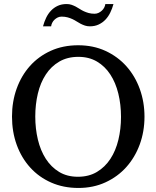

<svg xmlns="http://www.w3.org/2000/svg" viewBox="-20 -910 771 946"><path d="M576.2 -334Q576.2 -395 563 -449Q549.8 -502.9 523.4 -543.2Q497.1 -583.5 457.8 -606.7Q418.5 -629.9 366.2 -629.9Q312 -629.9 272 -606.4Q231.9 -583 205.6 -542.7Q179.2 -502.4 166.5 -449Q153.8 -395.5 153.8 -335.9Q153.8 -275.9 166.7 -221.9Q179.7 -168 205.8 -127.4Q231.9 -86.9 271.2 -63Q310.5 -39.1 363.8 -39.1Q418 -39.1 457.8 -63Q497.6 -86.9 523.9 -127.2Q550.3 -167.5 563.2 -220.9Q576.2 -274.4 576.2 -334ZM691.9 -335Q691.9 -262.2 668.5 -198.2Q645 -134.3 602.3 -86.7Q559.6 -39.1 499.5 -11.5Q439.5 16.1 366.2 16.1Q292.5 16.1 232.2 -10.5Q171.9 -37.1 128.9 -84.5Q85.9 -131.8 62.5 -196Q39.1 -260.3 39.1 -335.9Q39.1 -409.2 62 -473.1Q85 -537.1 127.4 -584.7Q169.9 -632.3 230.2 -659.7Q290.5 -687 365.2 -687Q439.5 -687 499.8 -659.2Q560.1 -631.3 602.8 -583.5Q645.5 -535.6 668.7 -471.7Q691.9 -407.7 691.9 -335ZM539.1 -890.1Q533.2 -868.2 523.4 -848.1Q513.7 -828.1 499.5 -813.2Q485.4 -798.3 466.3 -789.3Q447.3 -780.3 422.9 -780.3Q409.7 -780.3 398.7 -783.9Q387.7 -787.6 377.7 -792.7Q367.7 -797.9 357.9 -804.2Q348.1 -810.5 337.2 -815.7Q326.2 -820.8 313 -824.5Q299.8 -828.1 283.7 -828.1Q273.4 -828.1 264.6 -824Q255.9 -819.8 248.8 -813.2Q241.7 -806.6 237.3 -797.9Q232.9 -789.1 231.9 -780.3H191.9Q197.8 -802.2 207.3 -822.3Q216.8 -842.3 231.2 -857.4Q245.6 -872.6 264.6 -881.3Q283.7 -890.1 308.1 -890.1Q321.3 -890.1 332 -886.5Q342.8 -882.8 352.8 -877.7Q362.8 -872.6 372.3 -866.2Q381.8 -859.9 392.8 -854.7Q403.8 -849.6 416.7 -845.9Q429.7 -842.3 445.8 -842.3Q456.1 -842.3 465.1 -846.4Q474.1 -850.6 481.4 -857.2Q488.8 -863.8 493.4 -872.6Q498 -881.3 499 -890.1Z"/></svg>

Font: BabelStone Ogham
Style: Italic
Weight: 400
Italic angle: -30°
Designer: Andrew West
Foundry: BabelStone
Version: Version 2.02 March 14, 2022